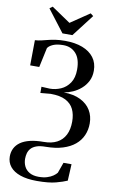

<svg xmlns="http://www.w3.org/2000/svg" viewBox="-126 -1035 805 1353"><g transform="rotate(10 277.0 -358.5)"><path d="M239 256Q168.5 256 120.2 239.2Q72 222.5 47 191.5Q22 160.5 22 118.5Q22 86.5 35.2 60.2Q48.5 34 75 15.2Q101.5 -3.5 142.8 -13.5Q184 -23.5 240.5 -23.5Q296 -23.5 334.2 -43.8Q372.5 -64 392.5 -103.2Q412.5 -142.5 412.5 -199Q412.5 -249.5 394.8 -286.8Q377 -324 337 -344.8Q297 -365.5 229 -365.5L156.5 -359V-403.5L217 -400.5Q257 -400.5 295 -417Q333 -433.5 358 -470.2Q383 -507 383 -566.5Q383 -642.5 348.5 -680.8Q314 -719 258.5 -719Q212.5 -719 184.8 -706.8Q157 -694.5 147 -678L117 -538H52L54 -718.5Q78 -720 99.5 -725Q121 -730 144 -736Q167 -742 196.5 -746.5Q226 -751 265.5 -751Q337 -751 389.8 -730.8Q442.5 -710.5 471.5 -672Q500.5 -633.5 500.5 -578Q500.5 -536 483.8 -503.5Q467 -471 440.2 -447.8Q413.5 -424.5 381.5 -410.5Q349.5 -396.5 318.5 -391.5Q391 -390.5 439.2 -366.2Q487.5 -342 512 -301Q536.5 -260 536.5 -207.5Q536.5 -161 519.2 -121.8Q502 -82.5 467.5 -53.8Q433 -25 381.2 -8.8Q329.5 7.5 260 8Q219 8 193.8 17.2Q168.5 26.5 155 41.8Q141.5 57 136.2 76.2Q131 95.5 131 116Q131 145.5 143.2 170.5Q155.5 195.5 181.2 210.2Q207 225 246 225Q281 225 306.5 217Q332 209 349.2 197Q366.5 185 375.5 173L402.5 97.5H460L454 216Q425 229 374.8 242.5Q324.5 256 239 256ZM237 -799.5 116 -957.5 136.5 -973 272.5 -881 408.5 -973 429 -957 308 -799.5Z"/></g></svg>

Font: Merriweather 120pt Medium
Style: Regular
Weight: 500
Version: Version 2.100